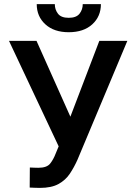

<svg xmlns="http://www.w3.org/2000/svg" viewBox="-20 -912 669 942"><path d="M159.1 -711.6 325.3 -339.5 467.3 -711.6H604.8L360.1 -128.2Q343.8 -91.6 322.8 -60Q301.8 -28.4 267 -9.2Q232.2 9.9 175.8 9.9Q164.8 9.9 148.8 9.2Q132.8 8.5 125.7 8.2L126.4 -90.2Q132.1 -89.8 146.8 -89.3Q161.6 -88.8 168.3 -88.8Q209.5 -88.8 225.9 -109.2Q242.2 -129.6 253.2 -158.7L267.8 -193.9L24.1 -711.6ZM386 -891.7H475.1Q475.1 -831.3 432.7 -792.6Q390.3 -753.9 317.1 -753.9Q245 -753.9 202.6 -792.6Q160.2 -831.3 160.2 -891.7H248.9Q248.9 -865.1 264.4 -844.8Q279.8 -824.6 317.1 -824.6Q354.4 -824.6 370.2 -844.8Q386 -865.1 386 -891.7Z"/></svg>

Font: Interface Medium
Style: Regular
Weight: 500
Designer: Rasmus Andersson
Foundry: rsms
Version: Version 1.8